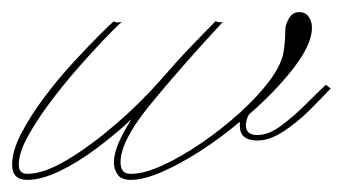

<svg xmlns="http://www.w3.org/2000/svg" viewBox="-87 -288 566 317"><path d="M101 -253Q103 -251 106.5 -251Q110 -251 114 -252Q103 -242 82.5 -220.5Q62 -199 38.5 -172Q15 -145 -6.5 -116Q-28 -87 -42 -61Q-56 -35 -56 -16Q-56 -1 -42 -1Q-15 -1 23 -23.5Q61 -46 103 -82Q145 -118 180 -158Q205 -187 229.5 -212.5Q254 -238 269 -253Q275 -250 281 -252Q208 -173 160 -114Q112 -55 112 -20Q112 -12 115.5 -6.5Q119 -1 129 -1Q151 -1 181.5 -15Q212 -29 245 -51.5Q278 -74 308 -101Q338 -128 357.5 -154Q377 -180 381 -201Q384 -219 384 -238Q384 -247 390 -257.5Q396 -268 407 -268Q417 -268 422.5 -260.5Q428 -253 428 -242Q428 -215 398 -176Q368 -137 324 -99Q319 -90 319 -81Q319 -65 338 -65Q356 -65 376.5 -80Q397 -95 417 -115Q437 -135 451 -148L459 -142Q445 -127 424.5 -106.5Q404 -86 381 -71Q358 -56 338 -56Q309 -56 309 -80Q309 -84 309 -87Q277 -60 243.5 -38.5Q210 -17 180 -4Q150 9 129 9Q113 9 107 0Q101 -9 101 -20Q101 -34 109 -52.5Q117 -71 130 -91Q102 -65 71 -42Q40 -19 10.5 -5Q-19 9 -42 9Q-67 9 -67 -16Q-67 -39 -51.5 -68.5Q-36 -98 -13 -128.5Q10 -159 34.5 -185.5Q59 -212 77.5 -230.5Q96 -249 101 -253Z"/></svg>

Font: Kapakana Light
Style: Regular
Weight: 300
Designer: Kyosuke Nagai
Version: Version 1.000